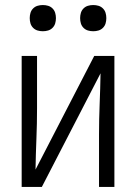

<svg xmlns="http://www.w3.org/2000/svg" viewBox="-20 -742 540 762"><path d="M66 0V-520H127V-312Q127 -251 124.5 -190.5Q122 -130 121 -69L354 -520H434V0H373V-208Q373 -269 375.5 -329.5Q378 -390 379 -451L146 0ZM350 -618Q339 -618 329 -621Q319 -624 311.5 -631.5Q304 -639 301 -649Q298 -659 298 -670Q298 -681 301 -691Q304 -701 311.5 -708.5Q319 -716 329 -719Q339 -722 350 -722Q361 -722 371 -719Q381 -716 388.5 -708.5Q396 -701 399 -691Q402 -681 402 -670Q402 -659 399 -649Q396 -639 388.5 -631.5Q381 -624 371 -621Q361 -618 350 -618ZM150 -618Q139 -618 129 -621Q119 -624 111.5 -631.5Q104 -639 101 -649Q98 -659 98 -670Q98 -681 101 -691Q104 -701 111.5 -708.5Q119 -716 129 -719Q139 -722 150 -722Q161 -722 171 -719Q181 -716 188.5 -708.5Q196 -701 199 -691Q202 -681 202 -670Q202 -659 199 -649Q196 -639 188.5 -631.5Q181 -624 171 -621Q161 -618 150 -618Z"/></svg>

Font: Iosevka Light
Style: Regular
Weight: 300
Monospace: yes
Designer: Belleve Invis
Foundry: Belleve Invis
Version: Version 32.5.0; ttfautohint (v1.8.4)